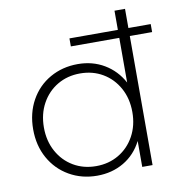

<svg xmlns="http://www.w3.org/2000/svg" viewBox="-83 -818 842 898"><g transform="rotate(-10 338.0 -369.0)"><path d="M570 -742V0H521V-123Q490 -62 434 -29Q378 4 307 4Q234 4 175 -30Q116 -64 82.5 -124Q49 -184 49 -261Q49 -338 82.5 -398.5Q116 -459 175 -492.5Q234 -526 307 -526Q377 -526 432.5 -493Q488 -460 520 -401V-742ZM520 -261Q520 -325 492.5 -375Q465 -425 417.5 -453Q370 -481 310 -481Q250 -481 202.5 -453Q155 -425 127.5 -375Q100 -325 100 -261Q100 -197 127.5 -147Q155 -97 202.5 -69Q250 -41 310 -41Q370 -41 417.5 -69Q465 -97 492.5 -147Q520 -197 520 -261ZM290 -651H676V-613H290Z"/></g></svg>

Font: Montserrat Alternates Light
Style: Regular
Weight: 300
Designer: Julieta Ulanovsky
Foundry: Julieta Ulanovsky
Version: Version 7.200